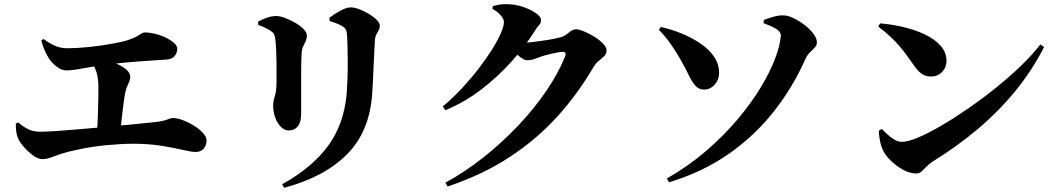

<svg xmlns="http://www.w3.org/2000/svg" viewBox="-20 -820 5020 911"><path d="M182 -65Q161 -65 137 -82.5Q113 -100 93 -123Q73 -146 66 -163Q60 -177 57.5 -193Q55 -209 55 -234L67 -239Q90 -218 115 -206.5Q140 -195 170 -195Q198 -195 249.5 -198.5Q301 -202 364.5 -207.5Q428 -213 493 -219Q558 -225 615.5 -230.5Q673 -236 709 -240Q740 -243 756.5 -247.5Q773 -252 782.5 -256Q792 -260 801 -260Q821 -260 848.5 -249.5Q876 -239 901.5 -223Q927 -207 943.5 -188.5Q960 -170 960 -154Q960 -131 946.5 -115Q933 -99 909 -99Q888 -99 846 -109Q804 -119 744.5 -128.5Q685 -138 611 -138Q582 -138 549 -136Q516 -134 483.5 -131Q451 -128 419 -123Q387 -118 358 -112Q329 -106 304 -100Q266 -90 235 -77.5Q204 -65 182 -65ZM440 -183Q442 -208 443 -236Q444 -264 445 -293Q446 -322 446.5 -350.5Q447 -379 447 -403Q447 -452 436 -483Q425 -514 406 -538L414 -552Q443 -547 475 -538Q507 -529 535.5 -516.5Q564 -504 581 -488.5Q598 -473 598 -456Q598 -441 589 -423Q580 -405 575 -384Q571 -365 568 -342.5Q565 -320 562 -295.5Q559 -271 556 -243.5Q553 -216 552 -188ZM293 -486Q272 -486 248.5 -504Q225 -522 210 -546Q197 -567 189 -588Q181 -609 176 -628L187 -635Q213 -615 240.5 -603Q268 -591 299 -591Q344 -591 402.5 -597Q461 -603 514 -613Q561 -621 588 -630Q615 -639 629.5 -647.5Q644 -656 651.5 -661Q659 -666 667 -666Q690 -666 716.5 -659.5Q743 -653 766.5 -641.5Q790 -630 805.5 -616.5Q821 -603 821 -590Q821 -570 809 -554.5Q797 -539 767 -537Q751 -536 725 -534.5Q699 -533 664.5 -530.5Q630 -528 585 -524Q540 -520 484 -513Q411 -503 367 -494.5Q323 -486 293 -486Z M1319 54Q1460 -24 1536 -127Q1612 -230 1625 -376Q1627 -403 1628.5 -441Q1630 -479 1630 -519Q1630 -559 1629 -594Q1628 -629 1627 -649Q1626 -668 1622 -677.5Q1618 -687 1604 -696Q1592 -703 1576.5 -709Q1561 -715 1544 -720L1543 -736Q1565 -753 1594.5 -769Q1624 -785 1644 -785Q1661 -785 1684 -776.5Q1707 -768 1729.5 -754.5Q1752 -741 1767 -726Q1782 -711 1782 -699Q1782 -686 1776.5 -676Q1771 -666 1765.5 -656Q1760 -646 1759 -630Q1758 -609 1756 -575.5Q1754 -542 1752.5 -505Q1751 -468 1749.5 -434.5Q1748 -401 1746 -378Q1735 -197 1626.5 -88Q1518 21 1328 71ZM1349 -201Q1331 -201 1314 -217Q1297 -233 1286.5 -260.5Q1276 -288 1276 -320Q1276 -339 1284 -363.5Q1292 -388 1292 -436Q1292 -462 1292 -501Q1292 -540 1290.5 -578Q1289 -616 1286 -636Q1284 -651 1279.5 -659Q1275 -667 1264 -674Q1253 -681 1237.5 -688.5Q1222 -696 1205 -702V-718Q1224 -728 1246.5 -736Q1269 -744 1290 -744Q1308 -744 1332 -735Q1356 -726 1380.5 -712Q1405 -698 1420.5 -682Q1436 -666 1436 -651Q1436 -637 1430.5 -625Q1425 -613 1418.5 -600Q1412 -587 1411 -565Q1410 -552 1409.5 -526.5Q1409 -501 1409 -468Q1409 -435 1409 -400.5Q1409 -366 1409 -335.5Q1409 -305 1409 -282Q1409 -240 1393 -220.5Q1377 -201 1349 -201Z M2093 47Q2188 -5 2276 -75Q2364 -145 2440 -225.5Q2516 -306 2573 -390Q2630 -474 2662 -554Q2669 -574 2650 -574Q2642 -574 2627.5 -571.5Q2613 -569 2596 -565Q2579 -561 2563 -556.5Q2547 -552 2538 -548Q2522 -542 2509.5 -538Q2497 -534 2481 -534Q2468 -534 2448.5 -549Q2429 -564 2408 -582L2427 -621Q2444 -619 2454 -618.5Q2464 -618 2475 -618Q2487 -618 2511 -621Q2535 -624 2562.5 -628Q2590 -632 2613.5 -637Q2637 -642 2647 -645Q2665 -653 2681 -667Q2697 -681 2715 -681Q2727 -681 2750 -671.5Q2773 -662 2798 -647Q2823 -632 2840.5 -614Q2858 -596 2858 -580Q2858 -565 2847 -554Q2836 -543 2822.5 -532.5Q2809 -522 2799 -507Q2725 -379 2627.5 -270.5Q2530 -162 2401.5 -77Q2273 8 2104 65ZM2081 -315Q2130 -356 2173.5 -403Q2217 -450 2253 -497Q2289 -544 2315.5 -586.5Q2342 -629 2356.5 -662.5Q2371 -696 2371 -716Q2371 -730 2355.5 -747.5Q2340 -765 2317 -778L2318 -791Q2333 -795 2349 -798Q2365 -801 2391 -800Q2428 -799 2464 -786.5Q2500 -774 2523.5 -757Q2547 -740 2547 -726Q2547 -709 2538.5 -701.5Q2530 -694 2518 -674Q2473 -602 2408 -529Q2343 -456 2263 -395Q2183 -334 2093 -297Z M3144 27Q3247 -32 3330.5 -104Q3414 -176 3479 -253Q3544 -330 3589 -404.5Q3634 -479 3658 -542.5Q3682 -606 3685 -651Q3685 -661 3677.5 -670.5Q3670 -680 3651.5 -689.5Q3633 -699 3603 -710L3604 -725Q3623 -733 3650 -740.5Q3677 -748 3697 -747Q3718 -747 3745 -734Q3772 -721 3797.5 -701.5Q3823 -682 3839.5 -660Q3856 -638 3856 -619Q3856 -605 3846 -594.5Q3836 -584 3823 -571.5Q3810 -559 3801 -539Q3742 -406 3652 -291.5Q3562 -177 3439.5 -91Q3317 -5 3155 45ZM3321 -395Q3295 -395 3278.5 -414.5Q3262 -434 3247 -465.5Q3232 -497 3212 -532Q3187 -576 3162.5 -611Q3138 -646 3106 -679L3116 -692Q3169 -680 3218 -659.5Q3267 -639 3306.5 -611.5Q3346 -584 3369 -549.5Q3392 -515 3392 -474Q3392 -442 3371 -418.5Q3350 -395 3321 -395Z M4327 3Q4296 3 4264 -15Q4232 -33 4207.5 -57Q4183 -81 4172 -102Q4162 -121 4156 -148.5Q4150 -176 4150 -200L4164 -208Q4174 -198 4189.5 -183.5Q4205 -169 4223 -158Q4241 -147 4259 -147Q4288 -147 4337.5 -168Q4387 -189 4448.5 -225Q4510 -261 4577 -307.5Q4644 -354 4708.5 -406Q4773 -458 4827 -510.5Q4881 -563 4916 -609L4934 -597Q4878 -487 4799.5 -390.5Q4721 -294 4622 -210Q4523 -126 4406 -54Q4389 -43 4376.5 -30Q4364 -17 4353.5 -7Q4343 3 4327 3ZM4398 -457Q4370 -457 4351.5 -471Q4333 -485 4314 -513Q4296 -538 4281 -559Q4266 -580 4249 -600Q4232 -620 4208 -643Q4184 -666 4147 -694L4156 -709Q4209 -705 4265 -692Q4321 -679 4367.5 -657Q4414 -635 4442.5 -603.5Q4471 -572 4471 -531Q4471 -501 4450.5 -479Q4430 -457 4398 -457Z"/></svg>

Font: Noto Serif JP ExtraLight ExtraBold
Style: Regular
Weight: 800
Version: Version 2.003-H1;hotconv 1.1.1;makeotfexe 2.6.0